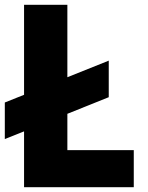

<svg xmlns="http://www.w3.org/2000/svg" viewBox="-20 -778 616 798"><path d="M536 -154V0H80V-232L0 -200V-352L80 -384V-758H260V-457L432 -526V-374L260 -305V-154Z"/></svg>

Font: Biryani Black
Style: Regular
Weight: 900
Designer: Dan Reynolds and Mathieu Reguer
Foundry: Dan Reynolds and Mathieu Reguer
Version: Version 1.004; ttfautohint (v1.1) -l 5 -r 5 -G 72 -x 0 -D la